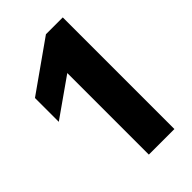

<svg xmlns="http://www.w3.org/2000/svg" viewBox="-224 -822 903 903"><g transform="rotate(-45 227.5 -371.0)"><path d="M208 0V-542.5L17.5 -408.5V-567L266 -742.5H378V0Z"/></g></svg>

Font: Encode Sans SmExp
Style: Bold
Weight: 700
Width: 6
Designer: Multiple Designers
Foundry: Impallari Type
Version: Version 3.002; ttfautohint (v1.8.3) -l 8 -r 50 -G 200 -x 14 